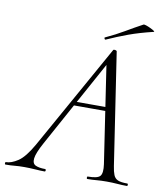

<svg xmlns="http://www.w3.org/2000/svg" viewBox="-124 -856 810 928"><g transform="rotate(10 280.5 -391.5)"><path d="M-34 0Q-38 0 -38 -6Q-38 -12 -34 -12Q-8 -12 24.5 -33.5Q57 -55 94 -120L382 -635Q384 -639 391.5 -637.5Q399 -636 400 -633L483 -84Q487 -57 493.5 -41Q500 -25 515 -18.5Q530 -12 561 -12Q565 -12 565 -6Q565 0 561 0Q538 0 514 -2Q490 -4 462 -4Q434 -4 412.5 -2Q391 0 367 0Q364 0 364 -6Q364 -12 367 -12Q416 -12 428 -27Q440 -42 434 -84L361 -570L378 -587L129 -133Q100 -80 97 -54Q94 -28 111 -20Q128 -12 158 -12Q162 -12 162 -6Q162 0 157 0Q138 0 111 -2Q84 -4 58 -4Q29 -4 10.5 -2Q-8 0 -34 0ZM226 -339 241 -358H428L430 -339ZM338 -679Q334 -677 331.5 -682.5Q329 -688 333 -689Q383 -712 423.5 -736Q464 -760 505 -782Q508 -784 518.5 -780.5Q529 -777 540.5 -771.5Q552 -766 558.5 -761.5Q565 -757 560 -756Q493 -740 441 -721Q389 -702 338 -679Z"/></g></svg>

Font: Cormorant Light Light
Style: Italic
Weight: 300
Italic angle: -10°
Version: Version 4.000